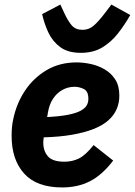

<svg xmlns="http://www.w3.org/2000/svg" viewBox="-20 -811 592 843"><path d="M253 12Q141 12 86 -49Q31 -110 31 -214Q31 -233 32.5 -251Q34 -269 38 -287Q52 -356 89.5 -412.5Q127 -469 184.5 -503Q242 -537 316 -537Q346 -537 378.5 -530Q411 -523 439.5 -506.5Q468 -490 486 -462Q504 -434 504 -391Q504 -359 492 -331.5Q480 -304 455 -282Q430 -260 390.5 -244.5Q351 -229 297 -219.5Q243 -210 172 -208Q171 -199 170.5 -194Q170 -189 170 -185Q170 -148 190.5 -124.5Q211 -101 263 -101Q298 -101 327 -115.5Q356 -130 391 -174L477 -106Q428 -42 374.5 -15Q321 12 253 12ZM308 -430Q279 -430 254.5 -416.5Q230 -403 213.5 -378.5Q197 -354 191 -320L187 -297Q243 -300 278.5 -307Q314 -314 333.5 -324.5Q353 -335 360.5 -348Q368 -361 368 -377Q368 -411 347.5 -420.5Q327 -430 308 -430ZM335 -579Q278 -579 244 -604.5Q210 -630 192 -669Q174 -708 165 -749L245 -791L263 -752Q279 -718 295.5 -699Q312 -680 343 -680Q370 -680 391.5 -698.5Q413 -717 441 -754L469 -791L552 -745Q528 -703 498.5 -665Q469 -627 429.5 -603Q390 -579 335 -579Z"/></svg>

Font: IBM Plex Sans
Style: Bold Italic
Weight: 700
Italic angle: -11.31°
Designer: Mike Abbink, Paul van der Laan, Pieter van Rosmalen
Foundry: Bold Monday
Version: Version 3.201